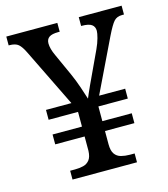

<svg xmlns="http://www.w3.org/2000/svg" viewBox="-107 -799 774 883"><g transform="rotate(-15 279.5 -357.0)"><path d="M129 0V-42H152Q174 -42 192 -46.5Q210 -51 221.5 -65.5Q233 -80 234 -109V-177H94V-224H234V-294H94V-341H215L79 -619Q65 -648 51 -660Q37 -672 8 -672H5V-714H248V-672H241Q211 -672 197.5 -662.5Q184 -653 184 -633Q184 -621 188 -606Q192 -591 200 -574L248 -468Q262 -437 275 -399Q288 -361 294 -341Q297 -348 303.5 -363.5Q310 -379 318.5 -397Q327 -415 333 -428L390 -550Q402 -576 408 -598.5Q414 -621 414 -632Q414 -652 400 -662Q386 -672 353 -672H350V-714H554V-672H545Q520 -672 506 -656.5Q492 -641 469 -594L347 -341H471V-294H331V-224H471V-177H331V-114Q331 -83 342 -67.5Q353 -52 372 -47Q391 -42 413 -42H436V0Z"/></g></svg>

Font: Noto Serif Sinhala
Style: Regular
Weight: 400
Designer: Jelle Bosma - Monotype Design Team
Foundry: Monotype Imaging Inc.
Version: Version 2.006